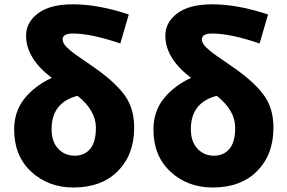

<svg xmlns="http://www.w3.org/2000/svg" viewBox="-20 -833 1298 867"><path d="M317.4 -129.9Q361.3 -129.9 387.2 -160.6Q413.1 -191.4 413.1 -256.8Q413.1 -334 330.1 -400.4Q212.9 -370.1 212.9 -250Q212.9 -193.4 242.7 -161.6Q272.5 -129.9 317.4 -129.9ZM561.5 -767.6 523.4 -636.7Q391.6 -681.6 309.6 -681.6Q262.7 -681.6 262.7 -655.3Q262.7 -644.5 270.5 -632.8Q278.3 -621.1 295.4 -606.9Q312.5 -592.8 328.6 -581.5Q344.7 -570.3 374 -550.3Q403.3 -530.3 421.9 -516.6Q506.8 -455.1 546.4 -397.9Q585.9 -340.8 585.9 -255.9Q585.9 -134.8 512.2 -60.5Q438.5 13.7 311.5 13.7Q198.2 13.7 121.1 -57.6Q43.9 -128.9 43.9 -248Q43.9 -330.1 90.8 -388.2Q137.7 -446.3 213.9 -481.4Q97.7 -569.3 97.7 -671.9Q97.7 -732.4 151.9 -772.9Q206.1 -813.5 309.6 -813.5Q423.8 -813.5 561.5 -767.6Z M946.3 -129.9Q990.2 -129.9 1016.1 -160.6Q1042 -191.4 1042 -256.8Q1042 -334 959 -400.4Q841.8 -370.1 841.8 -250Q841.8 -193.4 871.6 -161.6Q901.4 -129.9 946.3 -129.9ZM1190.4 -767.6 1152.3 -636.7Q1020.5 -681.6 938.5 -681.6Q891.6 -681.6 891.6 -655.3Q891.6 -644.5 899.4 -632.8Q907.2 -621.1 924.3 -606.9Q941.4 -592.8 957.5 -581.5Q973.6 -570.3 1002.9 -550.3Q1032.2 -530.3 1050.8 -516.6Q1135.7 -455.1 1175.3 -397.9Q1214.8 -340.8 1214.8 -255.9Q1214.8 -134.8 1141.1 -60.5Q1067.4 13.7 940.4 13.7Q827.1 13.7 750 -57.6Q672.9 -128.9 672.9 -248Q672.9 -330.1 719.7 -388.2Q766.6 -446.3 842.8 -481.4Q726.6 -569.3 726.6 -671.9Q726.6 -732.4 780.8 -772.9Q835 -813.5 938.5 -813.5Q1052.7 -813.5 1190.4 -767.6Z"/></svg>

Font: Bpmf Zihi Sans Heavy
Style: Heavy
Weight: 900
Foundry: But Ko
Version: Version 1.320